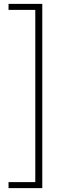

<svg xmlns="http://www.w3.org/2000/svg" viewBox="-20 -802 347 990"><path d="M24 168V137H162V-751H24V-782H198V168Z"/></svg>

Font: Noto Sans HK Thin ExtraLight
Style: Regular
Weight: 250
Version: Version 2.004-H2;hotconv 1.0.118;makeotfexe 2.5.65603